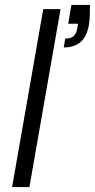

<svg xmlns="http://www.w3.org/2000/svg" viewBox="-20 -757 384 777"><path d="M29 0 155 -720H225L99 0ZM238 -565 244 -601Q267 -601 277.5 -610.5Q288 -620 292 -639L296 -661H256L269 -737H344Q344 -712 343.5 -694Q343 -676 340 -657Q331 -607 305 -586Q279 -565 238 -565Z"/></svg>

Font: DM Sans 9pt Light
Style: Italic
Weight: 300
Italic angle: -10°
Version: Version 4.004;gftools[0.9.30]